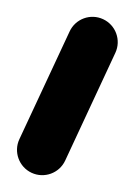

<svg xmlns="http://www.w3.org/2000/svg" viewBox="-62 -90 160 228"><path d="M20.7 -52.7C20.7 -52.7 20.7 -52.7 20.7 -52.7C0.8 -10 -19.1 32.7 -39 75.3C-46 90.3 -39.5 108.2 -24.5 115.2C-9.5 122.2 8.4 115.7 15.4 100.7C15.4 100.7 15.4 100.7 15.4 100.7C35.3 58 55.1 15.3 75 -27.3C82 -42.3 75.5 -60.2 60.5 -67.2C45.5 -74.2 27.7 -67.7 20.7 -52.7Z"/></svg>

Font: FRB American Cursive
Style: Bold Italic
Weight: 700
Italic angle: -25°
Version: Version 2.0;Modular Font Editor K font №1